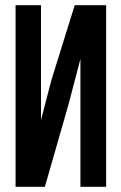

<svg xmlns="http://www.w3.org/2000/svg" viewBox="-20 -720 467 740"><path d="M245 -321 290 -493V0H389V-700H268L178 -411L138 -257V-700H40V0H153Z"/></svg>

Font: Bebas Neue
Style: Bold
Weight: 700
Designer: Ryoichi Tsunekawa
Foundry: Ryoichi Tsunekawa
Version: Version 1.300